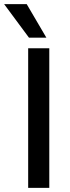

<svg xmlns="http://www.w3.org/2000/svg" viewBox="-55 -907 339 927"><path d="M183 0H81V-674H183ZM169 -725H85L-35 -887H74Z"/></svg>

Font: Hind Siliguri Medium
Style: Regular
Weight: 500
Designer: Jyotish Sonowal
Foundry: Indian Type Foundry
Version: Version 1.001;PS 1.0;hotconv 1.0.86;makeotf.lib2.5.63406; tt